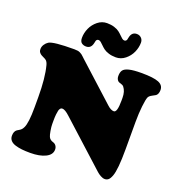

<svg xmlns="http://www.w3.org/2000/svg" viewBox="-164 -1091 1179 1245"><g transform="rotate(20 425.0 -468.5)"><path d="M505.4 -880.9Q512.7 -880.9 516.8 -885Q521 -889.2 522 -893.3Q522.9 -897.5 525.4 -908.7Q533.7 -948.7 568.4 -948.7Q586.9 -948.7 599.6 -936.3Q612.3 -923.8 612.3 -904.3Q612.3 -871.1 597.7 -838.1Q583 -805.2 554.4 -782.2Q525.9 -759.3 490.7 -759.3Q462.9 -759.3 440.7 -766.4Q418.5 -773.4 405.5 -783.4Q392.6 -793.5 383.1 -803.2Q373.5 -813 365 -820.1Q356.4 -827.1 348.6 -827.1Q341.3 -827.1 337.2 -823Q333 -818.8 332 -814.7Q331.1 -810.5 328.6 -799.3Q320.3 -759.3 285.6 -759.3Q267.6 -759.3 254.6 -769Q241.7 -778.8 241.7 -803.7Q241.7 -837.4 256.3 -870.1Q271 -902.8 299.6 -925.8Q328.1 -948.7 363.3 -948.7Q391.1 -948.7 413.3 -941.7Q435.5 -934.6 448.5 -924.6Q461.4 -914.6 470.9 -904.8Q480.5 -895 489 -887.9Q497.6 -880.9 505.4 -880.9ZM107.4 -275.4V-344.2Q107.4 -477.5 85.9 -558.6Q80.6 -578.6 70.3 -587.9Q64.5 -593.3 48.8 -600.3Q33.2 -607.4 27.3 -612.8Q19.5 -620.1 16.6 -626.5Q13.7 -632.8 13.7 -644Q13.7 -659.7 23.4 -674.8Q33.2 -689.9 47.4 -698.7Q77.1 -716.8 221.2 -716.8Q234.9 -716.8 244.6 -715.3Q254.4 -713.9 262.7 -709.2Q271 -704.6 274.7 -702.1Q278.3 -699.7 287.1 -691.2Q295.9 -682.6 299.3 -679.7L553.2 -449.2Q578.1 -426.3 598.6 -426.3Q622.1 -426.3 622.1 -507.8V-527.8Q622.1 -571.8 601.1 -598.1Q593.8 -606.9 579.6 -610.4Q565.4 -613.8 560.1 -619.1Q547.9 -631.3 547.9 -651.9Q547.9 -677.7 558.1 -691.9Q568.4 -706.1 598.1 -713.6Q627.9 -721.2 683.6 -721.2Q766.6 -721.2 801.5 -707Q836.4 -692.9 836.4 -659.2Q836.4 -631.3 820.8 -619.1Q817.9 -616.7 798.3 -606.7Q778.8 -596.7 773.4 -585Q766.1 -568.4 760.5 -518.3Q754.9 -468.3 754.9 -409.7V-219.7Q754.9 -149.9 750.5 -103.8Q746.1 -57.6 737.3 -34.2Q728.5 -10.7 718 -2Q707.5 6.8 692.9 6.8Q680.2 6.8 664.6 -1.7Q648.9 -10.3 637.2 -21L331.5 -298.3Q298.8 -328.6 280.3 -328.6Q275.9 -328.6 272.7 -327.4Q269.5 -326.2 265.1 -320.8Q260.7 -315.4 258.3 -305.9Q255.9 -296.4 253.9 -278.3Q252 -260.3 252 -235.4V-211.9Q252 -193.8 256.6 -166.5Q261.2 -139.2 266.6 -127.9Q274.9 -109.4 298.3 -103Q311 -99.1 318.6 -88.1Q326.2 -77.1 326.2 -62.5Q326.2 -26.9 286.1 -7.1Q246.1 12.7 181.6 12.7Q148.4 12.7 123.5 10Q98.6 7.3 76.9 0.5Q55.2 -6.3 43.7 -19.5Q32.2 -32.7 32.2 -51.8Q32.2 -82 49.8 -94.7Q51.8 -96.2 62 -102.1Q72.3 -107.9 78.4 -114.3Q84.5 -120.6 89.8 -131.8Q107.4 -166.5 107.4 -275.4Z"/></g></svg>

Font: Cooper* Black
Style: Regular
Weight: 900
Designer: Owen Earl
Foundry: indestructible type*
Version: Version 0.001